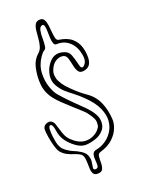

<svg xmlns="http://www.w3.org/2000/svg" viewBox="-160 -831 740 1004"><g transform="rotate(-20 210.0 -329.5)"><path d="M373 -142Q375 -119 364 -91Q353 -63 327 -38.5Q301 -14 256 -1Q242 3 240.5 18.5Q239 34 239 53Q239 72 233 86.5Q227 101 204 101Q187 101 180.5 90.5Q174 80 173 63.5Q172 47 172 29Q172 11 168 -4Q164 -18 151.5 -25Q139 -32 121.5 -37.5Q104 -43 86 -52Q68 -61 54 -78Q45 -90 38 -114.5Q31 -139 26.5 -166Q22 -193 22 -210Q23 -226 33 -233Q43 -240 56 -241Q66 -241 73.5 -234.5Q81 -228 84 -220Q94 -188 100.5 -167.5Q107 -147 117 -133Q127 -119 148 -103Q175 -84 199.5 -82.5Q224 -81 244 -90Q264 -99 276 -112Q288 -125 290 -135Q294 -158 287 -173.5Q280 -189 261 -214Q258 -219 240.5 -235Q223 -251 199 -272.5Q175 -294 152.5 -315.5Q130 -337 118 -353Q87 -392 82.5 -439.5Q78 -487 90 -536Q94 -553 103.5 -569Q113 -585 125 -595Q140 -607 146 -627Q152 -647 153.5 -670Q155 -693 157.5 -713.5Q160 -734 168 -747Q176 -760 196 -760Q211 -760 218 -747Q225 -734 227.5 -714.5Q230 -695 231.5 -675.5Q233 -656 236.5 -642.5Q240 -629 250 -627Q298 -620 322.5 -598Q347 -576 356 -546Q365 -516 364 -485Q363 -462 353 -447.5Q343 -433 318 -429Q297 -426 288 -441Q279 -456 275 -478Q271 -500 265 -518Q259 -536 243 -539Q224 -543 203.5 -531Q183 -519 172 -492Q165 -477 166 -460Q167 -443 174 -428Q184 -408 199 -390Q219 -368 241.5 -347.5Q264 -327 288 -310Q331 -282 350.5 -238.5Q370 -195 373 -142ZM241 -20Q265 -24 289.5 -39.5Q314 -55 331 -80.5Q348 -106 351 -139Q354 -172 336.5 -211.5Q319 -251 274 -294Q254 -314 231 -331.5Q208 -349 186 -368Q167 -386 153 -411Q139 -436 143 -467Q148 -499 165 -523Q199 -574 253 -557Q279 -550 287.5 -528Q296 -506 302 -481Q304 -472 307.5 -460.5Q311 -449 319 -449Q328 -450 337.5 -466Q347 -482 341 -513Q333 -558 304 -584.5Q275 -611 234 -609Q222 -608 217.5 -620.5Q213 -633 212 -651.5Q211 -670 211 -688.5Q211 -707 207.5 -718.5Q204 -730 195 -728Q182 -725 178 -706Q174 -687 174.5 -662.5Q175 -638 172 -620Q171 -606 160.5 -600Q150 -594 138 -576Q111 -537 109 -493.5Q107 -450 119.5 -414Q132 -378 148 -360Q176 -328 206 -298Q236 -268 266 -239Q309 -194 313.5 -160Q318 -126 299.5 -104Q281 -82 254 -73Q218 -61 193.5 -62Q169 -63 143 -82Q119 -99 99.5 -124.5Q80 -150 75 -188Q73 -202 69 -211.5Q65 -221 59 -222Q52 -223 49 -214Q46 -205 47 -194Q47 -165 54 -129.5Q61 -94 86 -76Q106 -61 125 -53.5Q144 -46 151 -41Q182 -25 190 -5Q198 15 195 33Q192 51 190.5 63Q189 75 201 75Q215 75 216.5 62Q218 49 216 31Q214 13 218 -2Q222 -17 241 -20Z"/></g></svg>

Font: Shizuru
Style: Regular
Weight: 400
Version: Version 1.000